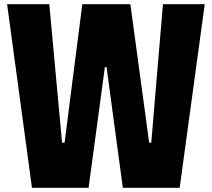

<svg xmlns="http://www.w3.org/2000/svg" viewBox="-20 -826 1014 919"><path d="M133 73 14 -806H216L277 -143H289L374 -806H604L694 -143H704L760 -806H960L840 73H568L490 -505H482L404 73Z"/></svg>

Font: Farlight84_Sys_V01
Style: Bold
Weight: 700
Designer: Monotype Design Team, Nadine Chahine and Nizar Qandah
Foundry: Monotype Imaging Inc.
Version: Version 2.004;October 31, 2024;FontCreator 14.0.0.2814 64-bi